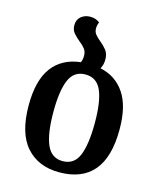

<svg xmlns="http://www.w3.org/2000/svg" viewBox="-117 -856 792 953"><g transform="rotate(15 279.5 -380.0)"><path d="M343 -539Q423 -522 468 -456Q513 -390 513 -270Q513 -127 453.5 -57Q394 13 278 13Q170 13 108 -57Q46 -127 46 -270Q46 -398 96 -465Q146 -532 241 -543Q248 -557 248 -578Q248 -599 236.5 -613.5Q225 -628 210 -639Q192 -654 177 -670.5Q162 -687 162 -712Q162 -741 181.5 -757Q201 -773 228 -773Q245 -773 256.5 -768.5Q268 -764 277 -757Q270 -740 270 -724Q270 -706 281.5 -692.5Q293 -679 308 -667Q326 -653 340.5 -634.5Q355 -616 355 -586Q355 -560 343 -539ZM280 -45Q339 -45 362.5 -102Q386 -159 386 -270Q386 -379 362 -434.5Q338 -490 279 -490Q221 -490 197 -434.5Q173 -379 173 -270Q173 -159 197.5 -102Q222 -45 280 -45Z"/></g></svg>

Font: Noto Serif Georgian SemiCondensed SemiBold
Style: Regular
Weight: 600
Width: 4
Designer: Monotype Design Team, Akaki Razmadze
Foundry: Google LLC
Version: Version 2.003; ttfautohint (v1.8.4.7-5d5b)